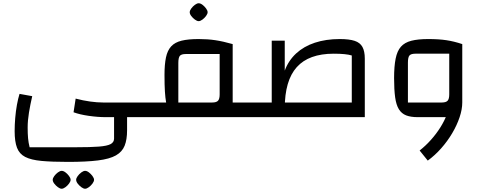

<svg xmlns="http://www.w3.org/2000/svg" viewBox="-20 -720 2961 1180"><path d="M398 275Q299 275 235 269Q171 263 135 244.5Q99 226 84.5 188Q70 150 70 86Q70 48 73.5 5.5Q77 -37 84 -75.5Q91 -114 100 -143L178 -129Q166 -77 158 -28Q150 21 150 64Q150 102 152.5 129.5Q155 157 162 185H445Q536 185 587.5 181Q639 177 660 165.5Q681 154 681 132V0H761V81Q761 138 746 175.5Q731 213 692.5 235Q654 257 582 266Q510 275 398 275ZM631 0Q581 0 525.5 -8Q470 -16 432 -30L445 -114Q491 -102 534 -96Q577 -90 614 -90H861V0ZM861 0V-90Q873 -90 877 -78Q881 -66 881 -45Q881 -24 877 -12Q873 0 861 0ZM359 440Q349 440 336 430.5Q323 421 313.5 408.5Q304 396 304 385Q304 375 313.5 362Q323 349 336 339.5Q349 330 359 330Q370 330 382.5 339.5Q395 349 404.5 362Q414 375 414 385Q414 395 404.5 408Q395 421 382 430.5Q369 440 359 440ZM503 440Q493 440 480 430.5Q467 421 457.5 408.5Q448 396 448 385Q448 375 457.5 362Q467 349 480 339.5Q493 330 503 330Q514 330 526.5 339.5Q539 349 548.5 362Q558 375 558 385Q558 395 548.5 408Q539 421 526 430.5Q513 440 503 440Z M1410 0V-90H1510V0ZM861 0V-90H1001Q996 -118 993.5 -157Q991 -196 991 -260Q991 -324 1000 -367Q1009 -410 1032 -435Q1055 -460 1096 -470Q1137 -480 1201 -480Q1256 -480 1303 -473Q1350 -466 1410 -449V0ZM1076 -90H1284Q1310 -90 1320 -101Q1330 -112 1330 -140V-388H1122Q1095 -388 1085.5 -377Q1076 -366 1076 -333ZM861 0Q849 0 845 -12Q841 -24 841 -45Q841 -66 845 -78Q849 -90 861 -90ZM1510 0V-90Q1522 -90 1526 -78Q1530 -66 1530 -45Q1530 -24 1526 -12Q1522 0 1510 0ZM1201 -590Q1191 -590 1178 -599.5Q1165 -609 1155.5 -621.5Q1146 -634 1146 -645Q1146 -655 1155.5 -668Q1165 -681 1178 -690.5Q1191 -700 1201 -700Q1212 -700 1224.5 -690.5Q1237 -681 1246.5 -668Q1256 -655 1256 -645Q1256 -635 1246.5 -622Q1237 -609 1224 -599.5Q1211 -590 1201 -590Z M2142 0V-379Q2107 -390 2031 -390Q1878 -390 1804 -307.5Q1730 -225 1730 -54H1650V-470H1730V-286Q1753 -348 1800 -391.5Q1847 -435 1915 -457.5Q1983 -480 2068 -480Q2126 -480 2159.5 -469Q2193 -458 2207.5 -431.5Q2222 -405 2222 -360V0ZM1510 0V-90H2222V0ZM1510 0Q1498 0 1494 -12Q1490 -24 1490 -45Q1490 -66 1494 -78Q1498 -90 1510 -90Z M2547 0Q2504 0 2476 -11Q2448 -22 2431.5 -48.5Q2415 -75 2408.5 -122Q2402 -169 2402 -240Q2402 -312 2411.5 -359.5Q2421 -407 2444 -433Q2467 -459 2508 -469.5Q2549 -480 2612 -480Q2676 -480 2723 -473Q2770 -466 2821 -449V-90L2784 0ZM2609 267 2559 205Q2596 176 2629 139Q2662 102 2687 62Q2712 22 2726.5 -17Q2741 -56 2741 -90H2821Q2821 -48 2804.5 1Q2788 50 2759 99Q2730 148 2691.5 191.5Q2653 235 2609 267ZM2487 -90H2695Q2721 -90 2731 -101Q2741 -112 2741 -140V-390H2533Q2506 -390 2496.5 -379Q2487 -368 2487 -335Z"/></svg>

Font: Changa ExtraLight
Style: Regular
Weight: 400
Version: Version 3.002; ttfautohint (v1.8.2)